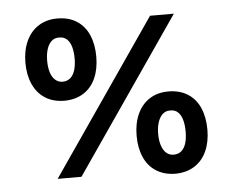

<svg xmlns="http://www.w3.org/2000/svg" viewBox="-53 -794 1064 879"><g transform="rotate(-5 479.5 -354.5)"><path d="M78.1 -542.2Q78.1 -598.1 97.7 -641.1Q117.2 -684.1 154 -707.8Q190.7 -731.6 240.7 -731.6Q293.2 -731.6 329.9 -708.1Q366.7 -684.6 385.3 -641.8Q403.9 -599.1 403.9 -542.2Q403.9 -485.9 385 -443.4Q366.2 -400.9 329.5 -377.5Q292.8 -354 240.7 -353.5Q189.1 -354 152.7 -377.5Q116.3 -401 97.2 -443.7Q78.1 -486.4 78.1 -542.2ZM304.4 -542.2Q304.4 -573.6 297.6 -596.6Q290.8 -619.7 276.6 -632.3Q262.3 -644.9 240.7 -644Q221 -644.5 206.8 -631.6Q192.6 -618.7 185.4 -595.7Q178.1 -572.6 178.1 -542.2Q178.1 -511.8 185.4 -489Q192.6 -466.2 206.8 -453.7Q221 -441.1 240.7 -441.1Q261.9 -441.1 276.2 -453.7Q290.4 -466.2 297.4 -488.7Q304.4 -511.2 304.4 -542.2ZM556.2 -164.7Q556.2 -221 575.5 -264Q594.9 -307 631.5 -330.8Q668.2 -354.5 718.2 -354.5Q770.3 -354.5 807.3 -331Q844.3 -307.6 862.9 -264.6Q881.5 -221.6 881.5 -164.7Q881.5 -108.8 862.4 -66.4Q843.3 -23.9 806.6 -0.5Q769.9 23 718.2 23.6Q666.7 23 630 -0.5Q593.4 -23.9 574.8 -66.4Q556.2 -109 556.2 -164.7ZM781.5 -164.7Q781.5 -196.7 774.7 -219.6Q767.9 -242.6 754.2 -255.2Q740.4 -267.9 718.2 -266.9Q698.5 -267.4 684.3 -254.3Q670.2 -241.2 662.7 -218.2Q655.2 -195.1 655.2 -164.7Q655.2 -134.3 662.7 -111.5Q670.2 -88.8 684.1 -76.4Q698.1 -64 718.2 -64Q739.4 -64 753.7 -76.4Q767.9 -88.8 774.7 -111.2Q781.5 -133.7 781.5 -164.7ZM665.3 -707H774.8L288.4 0H178.9Z"/></g></svg>

Font: Pretendard Std Variable
Style: Regular
Weight: 400
Designer: Base glyphs from Inter by Rasmus Andersson; Hangeul glyphs from Noto Sans CJK(Source Han Sans) by Jang Soo-young and Kan
Foundry: Kil Hyung-jin
Version: Version 1.309;Glyphs 3.2 (3225)